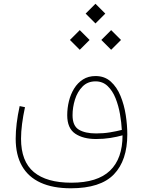

<svg xmlns="http://www.w3.org/2000/svg" viewBox="-20 -746 774 1039"><path d="M358.4 -529.8 411.6 -476.6 464.8 -529.8 411.6 -583ZM528.3 -529.8 581.5 -476.6 634.8 -529.8 581.5 -583ZM443.4 -672.4 496.6 -619.1 549.8 -672.4 496.6 -725.6ZM639.2 -43Q610.4 -35.6 575.4 -29.8Q540.5 -23.9 500 -23.9Q440.9 -23.9 406.7 -44.4Q372.6 -64.9 372.6 -122.6Q372.6 -165 385.7 -207.3Q398.9 -249.5 426.5 -277.6Q454.1 -305.7 497.1 -305.7Q536.1 -305.7 562.7 -280Q589.4 -254.4 605.5 -213.9Q621.6 -173.3 629.4 -127.9Q637.2 -82.5 639.2 -43ZM497.1 -334.5Q458 -334.5 429.2 -316.2Q400.4 -297.9 381.3 -267.1Q362.3 -236.3 353 -198.7Q343.8 -161.1 343.8 -122.6Q343.8 -52.2 386.7 -22.9Q429.7 6.3 500 6.3Q540.5 6.3 577.1 0.5Q613.8 -5.4 643.1 -13.7Q643.1 112.3 575.2 177.5Q507.3 242.7 366.2 242.7Q232.4 242.7 163.1 185.1Q93.8 127.4 93.8 4.4Q93.8 -32.2 99.4 -75.4Q105 -118.7 115.2 -166L86.4 -171.9Q75.7 -123 70.3 -78.9Q64.9 -34.7 64.9 4.4Q64.9 92.3 98.9 152.1Q132.8 211.9 199.5 242.4Q266.1 272.9 363.3 272.9Q523.9 272.9 596.4 197.5Q668.9 122.1 668.9 -19Q668.9 -68.8 660.4 -123.8Q651.9 -178.7 632.3 -226.6Q612.8 -274.4 579.6 -304.4Q546.4 -334.5 497.1 -334.5Z"/></svg>

Font: Estedad-FD-VF Thin
Style: Regular
Weight: 100
Designer: Amin Abedi
Version: Version 5.0